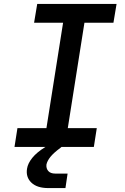

<svg xmlns="http://www.w3.org/2000/svg" viewBox="-20 -750 640 980"><path d="M54 0 69 -96H217L302 -634H154L170 -730H575L559 -634H411L326 -96H474L459 0H294L288 5Q254 30 237.5 50.5Q221 71 217 90Q215 110 226.5 123Q238 136 262 136H325L314 210H227Q169 210 140 182Q111 154 118 111Q122 84 145 55.5Q168 27 212 0Z"/></svg>

Font: NKDuy Mono SemiBold
Style: Italic
Weight: 600
Italic angle: -9°
Monospace: yes
Designer: NKDuy
Foundry: NKDuy
Version: Version 2.251; ttfautohint (v1.8.4.7-5d5b)